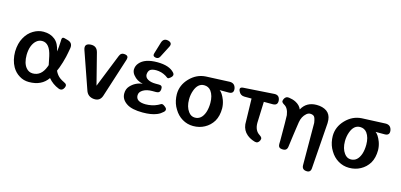

<svg xmlns="http://www.w3.org/2000/svg" viewBox="-82 -1409 4489 2147"><g transform="rotate(15 2162.5 -335.5)"><path d="M265 11Q203 11 154 -20Q102 -51 71 -105Q29 -179 29 -280Q32 -376 69 -441Q105 -507 163 -541Q219 -575 281 -575Q360 -575 412 -533Q465 -491 481 -401Q483 -411 484.5 -423.5Q486 -436 488 -451Q489 -466 490 -481.5Q491 -497 492 -514L493 -543Q495 -573 523 -566L560 -556Q627 -539 615 -472Q610 -443 605 -417.5Q600 -392 595 -369Q587 -334 576.5 -300.5Q566 -267 555 -236L537 -193Q560 -144 596 -118Q616 -103 648 -88Q689 -71 670 -32Q660 -11 644 -3.5Q628 4 607 -4Q533 -33 483 -93Q412 11 265 11ZM282 -93Q380 -93 424 -209Q425 -214 428 -219L431 -230L411 -328Q380 -471 292 -471Q255 -471 226 -446Q197 -421 180.5 -378Q164 -335 163 -276Q163 -181 203 -132Q234 -93 282 -93Z M1017 6Q944 0 922 -68L773 -496Q749 -566 823 -572Q897 -578 915 -506L1007 -145L1161 -530Q1177 -574 1225 -567Q1270 -560 1257 -515L1110 -57Q1088 11 1017 6Z M1582 11Q1458 11 1398 -28Q1329 -72 1329 -142Q1329 -194 1360 -228Q1416 -290 1501 -300Q1431 -313 1389 -366Q1370 -388 1365 -416Q1364 -420 1364 -428Q1365 -472 1393 -504Q1452 -575 1597 -575Q1738 -575 1796 -508Q1809 -493 1805.5 -478Q1802 -463 1786 -450L1771 -439Q1763 -432 1755.5 -433Q1748 -434 1740 -441Q1731 -449 1721 -454Q1695 -469 1667 -477Q1635 -485 1610 -485Q1564 -485 1541 -470Q1518 -453 1515 -413Q1515 -377 1549 -358Q1583 -338 1640 -338H1680Q1720 -338 1717 -298V-293Q1714 -249 1670 -249H1625Q1562 -249 1521 -225Q1481 -201 1479 -169L1478 -160Q1478 -87 1590 -86Q1624 -86 1662 -94Q1679 -98 1695.5 -103.5Q1712 -109 1726 -116Q1732 -119 1737.5 -122Q1743 -125 1748 -128Q1769 -143 1788 -130L1804 -119Q1823 -106 1825.5 -90.5Q1828 -75 1812 -59Q1797 -45 1780.5 -34Q1764 -23 1744 -15Q1681 11 1582 11ZM1562 -620Q1526 -627 1537 -662L1578 -798Q1596 -853 1651 -840Q1707 -825 1680 -775L1612 -643Q1596 -613 1562 -620Z M2166 11Q2097 11 2039 -24Q1982 -58 1946 -119Q1909 -177 1901 -252L1899 -286Q1899 -392 1977 -473Q2055 -554 2160 -561Q2175 -563 2434 -573Q2494 -574 2506 -515Q2516 -454 2455 -454H2350Q2384 -431 2413 -356Q2429 -311 2430 -264Q2430 -175 2394 -113Q2357 -53 2297 -21Q2239 11 2166 11ZM2161 -85Q2238 -85 2271 -179Q2287 -228 2287 -288Q2287 -372 2250 -423Q2220 -462 2170 -462Q2097 -462 2064 -370Q2046 -320 2046 -265Q2046 -180 2085 -127Q2115 -85 2161 -85Z M2879 2Q2824 -13 2785 -46Q2734 -89 2726 -159Q2725 -161 2719 -455H2637Q2589 -455 2569 -500Q2548 -545 2598 -548L2951 -571Q3010 -575 3018 -515Q3024 -455 2964 -455H2861L2852 -209Q2852 -120 2913 -83Q2930 -72 2936.5 -60Q2943 -48 2935 -29Q2917 12 2879 2Z M3519 170Q3468 166 3468 114L3466 -373Q3458 -428 3444 -444Q3429 -461 3396 -461Q3375 -461 3354 -443Q3309 -404 3298 -336Q3294 -300 3286 -255Q3281 -220 3273.5 -167Q3266 -114 3257 -43Q3251 7 3201 4H3193Q3150 1 3150 -43Q3150 -54 3150.5 -64.5Q3151 -75 3151 -86Q3151 -338 3148 -378Q3136 -460 3087 -485Q3070 -495 3063 -506Q3056 -517 3064 -537Q3072 -557 3086 -566.5Q3100 -576 3121 -573Q3143 -570 3162.5 -564.5Q3182 -559 3200 -550Q3253 -523 3271 -477Q3324 -575 3442 -575Q3512 -575 3559 -543Q3604 -510 3610 -447L3611 -418V-406L3573 124Q3569 175 3519 170Z M3971 11Q3902 11 3844 -24Q3787 -58 3751 -119Q3714 -177 3706 -252L3704 -286Q3704 -392 3782 -473Q3860 -554 3965 -561Q3980 -563 4239 -573Q4299 -574 4311 -515Q4321 -454 4260 -454H4155Q4189 -431 4218 -356Q4234 -311 4235 -264Q4235 -175 4199 -113Q4162 -53 4102 -21Q4044 11 3971 11ZM3966 -85Q4043 -85 4076 -179Q4092 -228 4092 -288Q4092 -372 4055 -423Q4025 -462 3975 -462Q3902 -462 3869 -370Q3851 -320 3851 -265Q3851 -180 3890 -127Q3920 -85 3966 -85Z"/></g></svg>

Font: MaokenZhuyuanTi
Style: Regular
Weight: 400
Designer: Fontworks Inc & LongZhuTi team: ZERO子、时光羊、荆南、频凡、刘鹏、Little White Dog、帆影Magmeta、奈白不弍、白日月球、ChaoTawei、雨三（排名不分先后）
Version: Version 1.000; 20230222